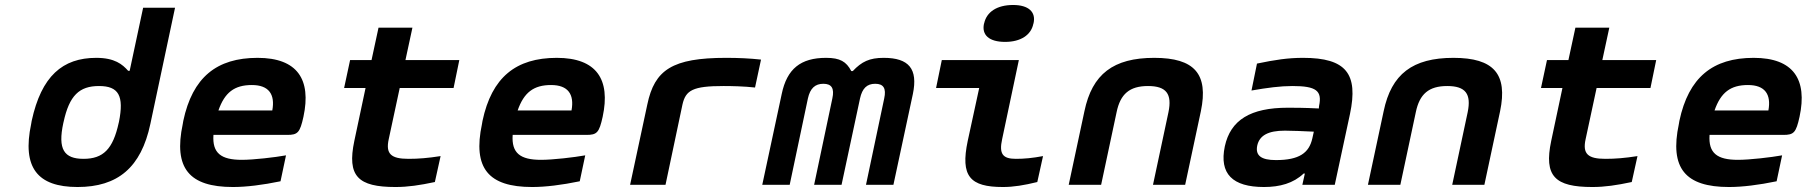

<svg xmlns="http://www.w3.org/2000/svg" viewBox="-20 -741 7246 770"><path d="M107 -256 105 -244C68 -69 130 9 291 9C452 9 546 -69 583 -244L682 -710H554L500 -457H494C471 -483 440 -509 366 -509C231 -509 146 -436 107 -256ZM234 -248 235 -252C258 -358 298 -396 377 -396C456 -396 478 -357 457 -252L456 -248C433 -143 394 -104 315 -104C237 -104 211 -142 234 -248Z M1197 -273C1229 -422 1173 -509 1013 -509C849 -509 752 -431 715 -256L713 -244C675 -66 739 9 914 9C967 9 1033 1 1105 -14L1127 -118C1083 -110 997 -100 950 -100C866 -100 831 -127 836 -200H1132C1174 -200 1183 -209 1197 -273ZM856 -298C881 -370 920 -400 990 -400C1058 -400 1084 -363 1072 -298Z M1618 -104C1548 -104 1526 -124 1539 -183L1583 -388H1799L1822 -500H1606L1634 -630H1498L1470 -500H1384L1360 -388H1446L1401 -176C1371 -34 1416 9 1566 9C1616 9 1663 2 1724 -11L1747 -115C1696 -107 1658 -104 1618 -104Z M2397 -273C2429 -422 2373 -509 2213 -509C2049 -509 1952 -431 1915 -256L1913 -244C1875 -66 1939 9 2114 9C2167 9 2233 1 2305 -14L2327 -118C2283 -110 2197 -100 2150 -100C2066 -100 2031 -127 2036 -200H2332C2374 -200 2383 -209 2397 -273ZM2056 -298C2081 -370 2120 -400 2190 -400C2258 -400 2284 -363 2272 -298Z M2882 -396C2912 -396 2965 -395 3008 -390L3032 -502C2987 -507 2940 -509 2892 -509C2676 -509 2605 -461 2576 -322L2507 0H2649L2717 -322C2730 -379 2758 -396 2882 -396Z M3115 -364 3037 0H3147L3220 -346C3229 -387 3249 -405 3282 -405C3315 -405 3327 -387 3318 -346L3245 0H3355L3429 -346C3438 -387 3457 -405 3490 -405C3523 -405 3535 -387 3526 -346L3453 0H3563L3641 -364C3662 -465 3625 -509 3524 -509C3467 -509 3436 -494 3400 -456H3394C3374 -494 3349 -509 3293 -509C3191 -509 3136 -465 3115 -364Z M4054 -104C4001 -104 3986 -124 3999 -183L4066 -500H3757L3734 -388H3907L3861 -176C3831 -34 3870 9 4002 9C4045 9 4087 2 4140 -11L4163 -115C4120 -107 4088 -104 4054 -104ZM3926 -645C3917 -601 3946 -573 4011 -573C4074 -573 4115 -601 4124 -645L4125 -648C4135 -693 4105 -721 4043 -721C3978 -721 3937 -693 3927 -648Z M4329 -295 4266 0H4396L4458 -291C4473 -364 4510 -396 4584 -396C4658 -396 4681 -364 4666 -291L4604 0H4733L4796 -295C4827 -444 4771 -509 4609 -509C4445 -509 4360 -444 4329 -295Z M5206 -509C5145 -509 5093 -501 5021 -486L4999 -378C5062 -389 5115 -396 5163 -396C5259 -396 5283 -377 5270 -316L5269 -306C5211 -309 5168 -309 5145 -309C4995 -309 4915 -260 4892 -154C4869 -44 4923 9 5049 9C5113 9 5167 -6 5208 -45H5213L5203 0H5333L5394 -284C5428 -445 5379 -509 5206 -509ZM5022 -157C5031 -198 5066 -217 5133 -217C5160 -217 5207 -215 5249 -213L5243 -186C5230 -128 5191 -99 5097 -99C5038 -99 5014 -117 5022 -157Z M5529 -295 5466 0H5596L5658 -291C5673 -364 5710 -396 5784 -396C5858 -396 5881 -364 5866 -291L5804 0H5933L5996 -295C6027 -444 5971 -509 5809 -509C5645 -509 5560 -444 5529 -295Z M6418 -104C6348 -104 6326 -124 6339 -183L6383 -388H6599L6622 -500H6406L6434 -630H6298L6270 -500H6184L6160 -388H6246L6201 -176C6171 -34 6216 9 6366 9C6416 9 6463 2 6524 -11L6547 -115C6496 -107 6458 -104 6418 -104Z M7197 -273C7229 -422 7173 -509 7013 -509C6849 -509 6752 -431 6715 -256L6713 -244C6675 -66 6739 9 6914 9C6967 9 7033 1 7105 -14L7127 -118C7083 -110 6997 -100 6950 -100C6866 -100 6831 -127 6836 -200H7132C7174 -200 7183 -209 7197 -273ZM6856 -298C6881 -370 6920 -400 6990 -400C7058 -400 7084 -363 7072 -298Z"/></svg>

Font: LT Wave Mono Bold
Style: Italic
Weight: 700
Designer: Daniel Lyons
Version: Version 2.5 (Glyphs App)